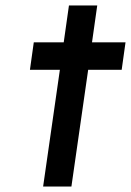

<svg xmlns="http://www.w3.org/2000/svg" viewBox="-20 -679 477 699"><path d="M89 -425 103 -525H212L231 -659H334L315 -525H437L423 -425H301L240 0H137L198 -425Z"/></svg>

Font: Lexend
Style: Italic
Weight: 400
Italic angle: -8.13011°
Designer: Bonnie Shaver-Troup, Thomas Jockin
Foundry: Lexend
Version: Version 1.007